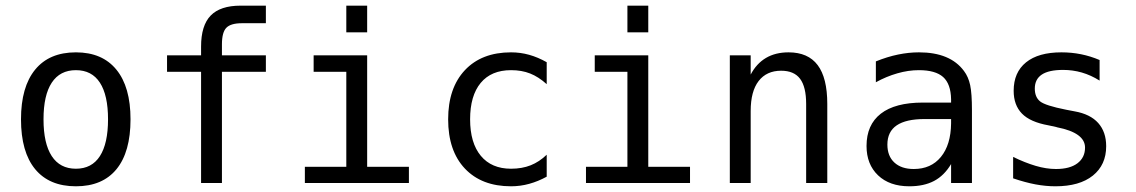

<svg xmlns="http://www.w3.org/2000/svg" viewBox="-20 -651 4040 683"><path d="M250 -401.4Q193.4 -401.4 164.1 -356.9Q134.8 -312.5 134.8 -226.6Q134.8 -140.6 164.1 -95.7Q193.4 -50.8 250 -50.8Q306.6 -50.8 335.4 -95.7Q364.3 -140.6 364.3 -226.6Q364.3 -312.5 335.4 -356.9Q306.6 -401.4 250 -401.4ZM250 -464.8Q343.8 -464.8 394 -403.3Q444.3 -341.8 444.3 -226.6Q444.3 -110.4 394.5 -49.3Q344.7 11.7 250 11.7Q155.3 11.7 105 -49.3Q54.7 -110.4 54.7 -226.6Q54.7 -341.8 105 -403.3Q155.3 -464.8 250 -464.8Z M925.8 -630.9V-568.4H840.8Q800.8 -568.4 785.2 -552.2Q769.5 -536.1 769.5 -493.2V-454.1H925.8V-395.5H769.5V0H695.3V-395.5H574.2V-454.1H695.3V-485.4Q695.3 -560.5 729.5 -595.7Q763.7 -630.9 835.9 -630.9Z M1095.7 -454.1H1286.1V-57.6H1434.6V0H1064.5V-57.6H1211.9V-395.5H1095.7ZM1211.9 -630.9H1286.1V-536.1H1211.9Z M1924.8 -22.5Q1894.5 -5.9 1862.8 2.9Q1831.1 11.7 1797.9 11.7Q1693.4 11.7 1633.8 -51.3Q1574.2 -114.3 1574.2 -226.6Q1574.2 -337.9 1633.8 -401.4Q1693.4 -464.8 1797.9 -464.8Q1831.1 -464.8 1862.3 -456.1Q1893.6 -447.3 1924.8 -429.7V-351.6Q1895.5 -377.9 1865.7 -389.6Q1835.9 -401.4 1797.9 -401.4Q1727.5 -401.4 1689.9 -356Q1652.3 -310.5 1652.3 -226.6Q1652.3 -142.6 1690.4 -96.7Q1728.5 -50.8 1797.9 -50.8Q1836.9 -50.8 1867.7 -63Q1898.4 -75.2 1924.8 -100.6Z M2095.7 -454.1H2286.1V-57.6H2434.6V0H2064.5V-57.6H2211.9V-395.5H2095.7ZM2211.9 -630.9H2286.1V-536.1H2211.9Z M2922.9 -281.2V0H2847.7V-281.2Q2847.7 -341.8 2826.2 -370.6Q2804.7 -399.4 2758.8 -399.4Q2707 -399.4 2678.7 -362.8Q2650.4 -326.2 2650.4 -255.9V0H2576.2V-454.1H2650.4V-385.7Q2670.9 -424.8 2704.6 -444.8Q2738.3 -464.8 2785.2 -464.8Q2854.5 -464.8 2888.7 -419.4Q2922.9 -374 2922.9 -281.2Z M3293 -227.5H3268.6Q3203.1 -227.5 3169.9 -205.1Q3136.7 -182.6 3136.7 -136.7Q3136.7 -95.7 3161.6 -72.8Q3186.5 -49.8 3230.5 -49.8Q3292 -49.8 3327.1 -92.8Q3362.3 -135.7 3363.3 -211.9V-227.5ZM3437.5 -258.8V0H3363.3V-67.4Q3338.9 -26.4 3302.7 -7.3Q3266.6 11.7 3214.8 11.7Q3144.5 11.7 3103.5 -27.3Q3062.5 -66.4 3062.5 -131.8Q3062.5 -207 3113.3 -246.6Q3164.1 -286.1 3262.7 -286.1H3363.3V-297.9Q3362.3 -352.5 3335 -377Q3307.6 -401.4 3249 -401.4Q3210.9 -401.4 3171.9 -390.1Q3132.8 -378.9 3095.7 -358.4V-432.6Q3136.7 -449.2 3174.8 -457Q3212.9 -464.8 3249 -464.8Q3304.7 -464.8 3344.7 -448.2Q3384.8 -431.6 3409.2 -398.4Q3424.8 -377.9 3431.2 -348.1Q3437.5 -318.4 3437.5 -258.8Z M3891.6 -437.5V-364.3Q3860.4 -383.8 3828.1 -393.1Q3795.9 -402.3 3761.7 -402.3Q3710.9 -402.3 3686 -385.7Q3661.1 -369.1 3661.1 -335.9Q3661.1 -305.7 3679.7 -290.5Q3698.2 -275.4 3772.5 -260.7L3802.7 -254.9Q3858.4 -245.1 3886.7 -213.4Q3915 -181.6 3915 -130.9Q3915 -64.5 3867.7 -26.4Q3820.3 11.7 3734.4 11.7Q3700.2 11.7 3663.6 4.9Q3627 -2 3584 -16.6V-92.8Q3626 -72.3 3664.1 -61Q3702.1 -49.8 3736.3 -49.8Q3786.1 -49.8 3813 -70.3Q3839.8 -90.8 3839.8 -126Q3839.8 -178.7 3740.2 -198.2L3737.3 -199.2L3710 -205.1Q3644.5 -216.8 3615.2 -247.1Q3585.9 -277.3 3585.9 -328.1Q3585.9 -393.6 3629.9 -429.2Q3673.8 -464.8 3755.9 -464.8Q3792 -464.8 3825.7 -458Q3859.4 -451.2 3891.6 -437.5Z"/></svg>

Font: BabelStone Mayan Numerals
Style: Regular
Weight: 400
Designer: Andrew West
Foundry: BabelStone
Version: Version 11.000 June 09, 2018